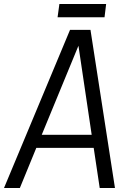

<svg xmlns="http://www.w3.org/2000/svg" viewBox="-40 -937 671 957"><path d="M489 -851ZM481 -851H247L256 -917H489ZM533 0H457L427 -200H141L59 0H-20L309 -788H411ZM417 -265 351 -709 168 -265Z"/></svg>

Font: Tanohe Sans
Style: Italic
Weight: 400
Designer: Village Type and Design LLC & Cristiano Sobral
Foundry: Cooper Hewitt Smithsonian Design Museum
Version: Version 1.00;September 29, 2021;FontCreator 13.0.0.2655 64-b